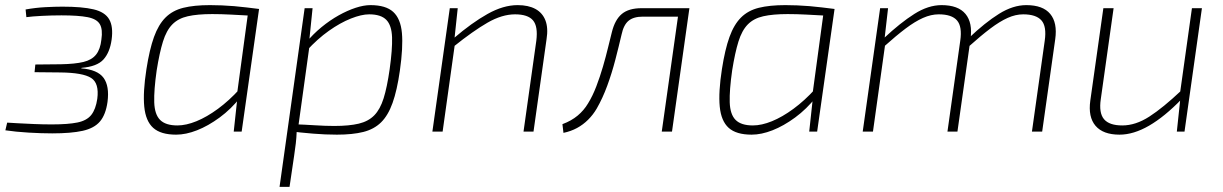

<svg xmlns="http://www.w3.org/2000/svg" viewBox="-20 -514 4778 750"><path d="M224 -488Q301 -488 345.5 -477.5Q390 -467 406.5 -438.5Q423 -410 416 -359Q409 -309 384 -281.5Q359 -254 299 -249L297 -247Q361 -242 384.5 -210Q408 -178 400 -116Q393 -66 370.5 -39.5Q348 -13 303 -3Q258 7 184 7Q142 7 91.5 4Q41 1 1 -5L8 -35Q23 -34 50.5 -32.5Q78 -31 113 -29.5Q148 -28 182 -28Q246 -28 282.5 -35.5Q319 -43 336.5 -65Q354 -87 360 -128Q368 -189 336 -209.5Q304 -230 216 -231L115 -232L118 -262L218 -263Q273 -264 306 -272Q339 -280 355.5 -301Q372 -322 376 -359Q382 -399 370 -419.5Q358 -440 322 -447Q286 -454 220 -454Q182 -454 143.5 -452Q105 -450 83 -447L80 -477Q119 -484 157 -486Q195 -488 224 -488Z M800 -494Q823 -494 846.5 -493Q870 -492 894.5 -490Q919 -488 943 -485Q967 -482 992 -479L975 -452Q920 -455 882 -457Q844 -459 809 -459Q751 -459 713.5 -450.5Q676 -442 653 -418.5Q630 -395 616.5 -351.5Q603 -308 592 -239Q581 -162 582.5 -114.5Q584 -67 605.5 -45.5Q627 -24 673 -24Q707 -24 747.5 -40.5Q788 -57 831.5 -89Q875 -121 916 -166L920 -135Q883 -88 838 -55Q793 -22 749.5 -5Q706 12 668 12Q608 12 578.5 -14.5Q549 -41 543.5 -97.5Q538 -154 552 -244Q564 -321 581.5 -369.5Q599 -418 626.5 -445.5Q654 -473 696 -483.5Q738 -494 800 -494ZM951 -479H992L924 0H893L906 -120L903 -125Z M1427 -494Q1487 -494 1516 -467.5Q1545 -441 1550 -385Q1555 -329 1542 -238Q1531 -161 1513.5 -112Q1496 -63 1468.5 -36Q1441 -9 1399 1.5Q1357 12 1296 12Q1273 12 1250 11Q1227 10 1202.5 8Q1178 6 1154 3.5Q1130 1 1106 -3L1120 -29Q1174 -27 1212.5 -24.5Q1251 -22 1286 -22Q1344 -22 1381.5 -31Q1419 -40 1442 -63.5Q1465 -87 1478.5 -130Q1492 -173 1502 -243Q1513 -321 1511.5 -368Q1510 -415 1489 -436.5Q1468 -458 1422 -458Q1392 -458 1350.5 -441.5Q1309 -425 1264.5 -393.5Q1220 -362 1178 -316L1174 -346Q1203 -381 1236 -408Q1269 -435 1303 -454Q1337 -473 1369 -483.5Q1401 -494 1427 -494ZM1201 -482 1188 -355 1191 -350 1145 -18 1139 -1Q1138 25 1135.5 46Q1133 67 1129 94L1111 216H1072L1170 -482Z M2002 -494Q2044 -494 2071.5 -479Q2099 -464 2110.5 -434.5Q2122 -405 2115 -361L2064 0H2025L2075 -355Q2082 -411 2062 -434.5Q2042 -458 1992 -458Q1941 -458 1884.5 -425.5Q1828 -393 1752 -332L1753 -365Q1823 -425 1884.5 -459.5Q1946 -494 2002 -494ZM1768 -482 1755 -360 1757 -343 1709 0H1669L1737 -482Z M2660 -482 2655 -449H2491Q2455 -449 2435.5 -433Q2416 -417 2408 -379Q2397 -332 2383.5 -280Q2370 -228 2352 -179Q2334 -130 2311 -90Q2297 -66 2277.5 -46.5Q2258 -27 2234 -14Q2210 -1 2181 5L2177 -29Q2212 -42 2236.5 -62.5Q2261 -83 2277 -110Q2295 -139 2309.5 -177Q2324 -215 2335.5 -254.5Q2347 -294 2355.5 -329.5Q2364 -365 2370 -388Q2382 -437 2409 -459.5Q2436 -482 2486 -482ZM2673 -482 2605 0H2565L2633 -482Z M3048 -494Q3071 -494 3094.5 -493Q3118 -492 3142.5 -490Q3167 -488 3191 -485Q3215 -482 3240 -479L3223 -452Q3168 -455 3130 -457Q3092 -459 3057 -459Q2999 -459 2961.5 -450.5Q2924 -442 2901 -418.5Q2878 -395 2864.5 -351.5Q2851 -308 2840 -239Q2829 -162 2830.5 -114.5Q2832 -67 2853.5 -45.5Q2875 -24 2921 -24Q2955 -24 2995.5 -40.5Q3036 -57 3079.5 -89Q3123 -121 3164 -166L3168 -135Q3131 -88 3086 -55Q3041 -22 2997.5 -5Q2954 12 2916 12Q2856 12 2826.5 -14.5Q2797 -41 2791.5 -97.5Q2786 -154 2800 -244Q2812 -321 2829.5 -369.5Q2847 -418 2874.5 -445.5Q2902 -473 2944 -483.5Q2986 -494 3048 -494ZM3199 -479H3240L3172 0H3141L3154 -120L3151 -125Z M3449 -482 3435 -360 3438 -343 3390 0H3350L3418 -482ZM3658 -494Q3723 -494 3751.5 -459.5Q3780 -425 3771 -361L3720 0H3681L3731 -355Q3739 -410 3718.5 -434Q3698 -458 3647 -458Q3617 -458 3585.5 -444Q3554 -430 3517.5 -402.5Q3481 -375 3433 -332V-365Q3497 -425 3551.5 -459.5Q3606 -494 3658 -494ZM3989 -494Q4054 -494 4082.5 -459.5Q4111 -425 4102 -361L4051 0H4011L4061 -355Q4069 -411 4048 -434.5Q4027 -458 3977 -458Q3947 -458 3916 -444Q3885 -430 3848.5 -402.5Q3812 -375 3764 -332V-365Q3828 -426 3882.5 -460Q3937 -494 3989 -494Z M4330 -482 4280 -127Q4272 -73 4292.5 -48.5Q4313 -24 4364 -24Q4416 -24 4469.5 -58.5Q4523 -93 4594 -160L4596 -127Q4529 -58 4468.5 -23Q4408 12 4353 12Q4289 12 4259.5 -22.5Q4230 -57 4239 -121L4290 -482ZM4675 -482 4607 0H4577L4591 -132L4589 -147L4636 -482Z"/></svg>

Font: Exo 2 ExtraLight
Style: Italic
Weight: 250
Italic angle: -8°
Designer: Natanael Gama
Foundry: Natanael Gama
Version: Version 2.010